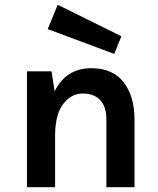

<svg xmlns="http://www.w3.org/2000/svg" viewBox="-20 -785 663 805"><path d="M180 -663 222 -765 489 -633 459 -559ZM93 0V-486H196L209 -402Q257 -499 363 -499Q453 -499 498.5 -440Q544 -381 544 -284V0H426V-284Q426 -338 400 -365.5Q374 -393 327 -393Q280 -393 246.5 -351Q213 -309 211 -225V0Z"/></svg>

Font: Karmilla
Style: Bold
Weight: 700
Designer: Jonathan Pinhorn
Version: Version 1.000